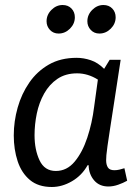

<svg xmlns="http://www.w3.org/2000/svg" viewBox="-20 -734 549 767"><path d="M418 -495H462Q447 -396 436.5 -328.5Q426 -261 419.5 -218.5Q413 -176 409.5 -151.5Q406 -127 405 -114.5Q404 -102 404 -94Q404 -76 411 -65Q418 -54 437 -54Q447 -54 457.5 -56.5Q468 -59 477 -62L488 -12Q472 -3 452 4Q432 11 413 11Q377 11 356 -13.5Q335 -38 334 -74H330Q307 -33 267.5 -10Q228 13 187 13Q133 13 99.5 -15Q66 -43 50.5 -90Q35 -137 35 -193Q35 -249 50.5 -304Q66 -359 97 -404Q128 -449 175 -476Q222 -503 286 -503Q314 -503 342.5 -493.5Q371 -484 396 -459ZM118 -194Q118 -136 138 -93.5Q158 -51 203 -51Q247 -51 278 -88Q309 -125 328.5 -183.5Q348 -242 356 -307L371 -416Q331 -441 288 -441Q242 -441 209.5 -419Q177 -397 156.5 -360.5Q136 -324 127 -280.5Q118 -237 118 -194ZM279 -665Q279 -639 259.5 -619.5Q240 -600 214 -600Q193 -600 179.5 -614.5Q166 -629 166 -649Q166 -675 185.5 -694.5Q205 -714 230 -714Q252 -714 265.5 -700Q279 -686 279 -665ZM442 -665Q442 -639 422.5 -619.5Q403 -600 377 -600Q356 -600 342.5 -614.5Q329 -629 329 -649Q329 -675 348.5 -694.5Q368 -714 393 -714Q415 -714 428.5 -700Q442 -686 442 -665Z"/></svg>

Font: Rosario Light
Style: Italic
Weight: 300
Italic angle: -8.05°
Designer: Hector Gatti
Foundry: Omnibus Type
Version: Version 1.101; ttfautohint (v1.8.1.43-b0c9)